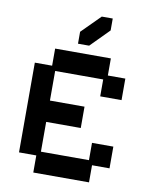

<svg xmlns="http://www.w3.org/2000/svg" viewBox="-92 -904 777 984"><g transform="rotate(10 296.0 -412.0)"><path d="M150 12V-77H60V-544H150V-633H440V-544H531V-432H420V-520H170V-366H350V-255H170V-100H420V-190H531V-77H440V12ZM261 -678V-740L357 -836H414V-774L319 -678Z"/></g></svg>

Font: Pixelify Sans Medium
Style: Regular
Weight: 500
Designer: Stefie Justprince
Foundry: Typecalism Foundryline
Version: Version 1.000;February 13, 2025;FontCreator 15.0.0.3015 64-b